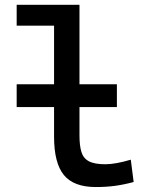

<svg xmlns="http://www.w3.org/2000/svg" viewBox="-20 -752 626 782"><path d="M47.9 -315.9V-408.7H456.1V-315.9ZM370.1 9.8Q280.3 9.8 240.2 -39.1Q200.2 -87.9 200.2 -195.3V-732.4H303.7V-200.2Q303.7 -159.2 311.5 -133.3Q319.3 -107.4 342 -95.2Q364.7 -83 409.2 -83Q449.7 -83 512.7 -101.6L524.4 -10.7Q484.9 0 448.5 4.9Q412.1 9.8 370.1 9.8ZM47.9 -647.5V-732.4H209V-647.5Z"/></svg>

Font: Cascadia Mono PL
Style: Regular
Weight: 400
Monospace: yes
Designer: Aaron Bell
Foundry: Saja Typeworks
Version: Version 2102.003